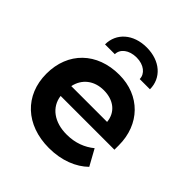

<svg xmlns="http://www.w3.org/2000/svg" viewBox="-196 -840 982 982"><g transform="rotate(45 295.5 -349.0)"><path d="M392 -568H466C466 -649 401 -708 303 -708C206 -708 141 -649 141 -568H212C212 -605 248 -635 303 -635C356 -635 392 -605 392 -568ZM35 -250C35 -94 146 10 313 10C405 10 479 -21 527 -68L479 -155C440 -123 390 -103 330 -103C239 -102 176 -149 167 -221H556V-253C556 -404 453 -510 303 -510C142 -510 35 -406 35 -250ZM170 -295C183 -358 233 -398 303 -398C373 -398 423 -360 429 -295Z"/></g></svg>

Font: Gully SemiBold
Style: Regular
Weight: 600
Designer: jaikishan Patel
Foundry: MagicType
Version: Version 1.000;Glyphs 3.2 (3242)